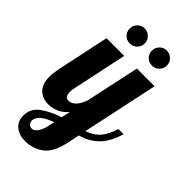

<svg xmlns="http://www.w3.org/2000/svg" viewBox="-292 -774 1104 1104"><g transform="rotate(45 260.0 -222.5)"><path d="M140.5 -590.5C152.2 -578.8 166.7 -573 184 -573C200.7 -573 215 -578.8 227 -590.5C239 -602.2 245 -616.7 245 -634C245 -650.7 239 -665 227 -677C215 -689 200.7 -695 184 -695C166.7 -695 152.2 -689 140.5 -677C128.8 -665 123 -650.7 123 -634C123 -616.7 128.8 -602.2 140.5 -590.5ZM320.5 -590.5C332.2 -578.8 346.7 -573 364 -573C380.7 -573 395 -578.8 407 -590.5C419 -602.2 425 -616.7 425 -634C425 -650.7 419 -665 407 -677C395 -689 380.7 -695 364 -695C346.7 -695 332.2 -689 320.5 -677C308.8 -665 303 -650.7 303 -634C303 -616.7 308.8 -602.2 320.5 -590.5ZM76 225C97.3 241.7 124 250 156 250C197.3 250 234.3 237.8 267 213.5C299.7 189.2 322.7 144.7 336 80L351 8C389.7 -2 424.3 -20.8 455 -48.5C485.7 -76.2 510 -119.7 528 -179H486C472.7 -137 456.3 -105.3 437 -84C417.7 -62.7 392 -46.7 360 -36L459 -500H315L245 -173C237 -148.3 226.3 -128.5 213 -113.5C199.7 -98.5 184.3 -91 167 -91C147 -91 137 -105.7 137 -135C137 -143.7 138 -152 140 -160L212 -500H68L0 -179C-5.3 -152.3 -8 -130.7 -8 -114C-8 -74 1.8 -44 21.5 -24C41.2 -4 67 6 99 6C119.7 6 140 2 160 -6C180 -14 199.7 -28.7 219 -50L207 4C159.7 19.3 120.7 38.5 90 61.5C59.3 84.5 44 115 44 153C44 184.3 54.7 208.3 76 225ZM166 149C155.3 164.3 144.3 172 133 172C122.3 172 114 168.7 108 162C102 155.3 99 147.7 99 139C99 106.3 131.7 78 197 54L191 83C185 111.7 176.7 133.7 166 149Z"/></g></svg>

Font: DonutKreme
Style: Regular
Weight: 400
Designer: Impallari Type
Foundry: Impallari Type
Version: Version 2.100